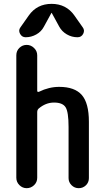

<svg xmlns="http://www.w3.org/2000/svg" viewBox="-20 -985 540 1005"><path d="M369.1 -904.3 413.1 -841.8Q424.8 -826.2 415.5 -808.1Q406.2 -790 385.7 -790Q355.5 -790 329.6 -805.2Q303.7 -820.3 290 -845.7L251 -917Q251 -918 250 -918Q249 -918 249 -917L210 -845.7Q196.3 -819.3 169.9 -804.7Q143.6 -790 114.3 -790Q94.7 -790 85 -808.1Q75.2 -826.2 86.9 -841.8L130.9 -904.3Q173.8 -964.8 250 -964.8Q326.2 -964.8 369.1 -904.3ZM65.4 -54.7V-695.3Q65.4 -718.8 81.5 -734.4Q97.7 -750 119.6 -750Q141.6 -750 158.2 -733.9Q174.8 -717.8 174.8 -695.3V-510.7Q174.8 -501 184.6 -504.9Q236.3 -530.3 290 -530.3Q371.1 -530.3 408.2 -487.8Q445.3 -445.3 445.3 -347.7V-52.7Q445.3 -30.3 429.7 -15.1Q414.1 0 392.1 0Q370.1 0 354.5 -15.6Q338.9 -31.2 338.9 -52.7V-320.3Q338.9 -399.4 323.2 -423.8Q307.6 -448.2 262.7 -448.2Q218.8 -448.2 181.6 -416Q174.8 -409.2 174.8 -397.5V-54.7Q174.8 -31.2 158.2 -15.6Q141.6 0 119.6 0Q97.7 0 81.5 -16.1Q65.4 -32.2 65.4 -54.7Z"/></svg>

Font: Rounded-X Mgen+ 1mn medium
Style: Regular
Weight: 500
Designer: [Source Han Sans]
Ryoko NISHIZUKA  (kana & ideographs); Paul D. Hunt (Latin, Greek & Cyrillic); Wenlong ZHANG  (bopomofo
Version: Version 1.059.20150602